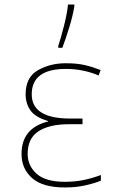

<svg xmlns="http://www.w3.org/2000/svg" viewBox="-20 -817 540 847"><path d="M255 -606Q269 -643 285 -694.5Q301 -746 308 -789V-797H280Q276 -757 262 -702Q248 -647 237 -614V-606ZM425 -20V-45Q388 -31 349.5 -23Q311 -15 266 -15Q181 -15 141.5 -50.5Q102 -86 102 -138Q102 -207 150 -238Q198 -269 284 -269H344V-294H290Q120 -294 120 -401Q120 -513 271 -513Q311 -513 348.5 -505Q386 -497 415 -484L424 -508Q388 -522 353.5 -530Q319 -538 270 -538Q201 -538 147 -507Q93 -476 93 -401Q93 -361 114 -330.5Q135 -300 192 -283V-281Q75 -252 75 -138Q75 -72 122 -31Q169 10 266 10Q316 10 357.5 0.5Q399 -9 425 -20Z"/></svg>

Font: Noto Sans Mono UI Condensed Thin
Style: Regular
Weight: 250
Width: 3
Designer: Monotype Design team
Foundry: Monotype Imaging Inc.
Version: 1.000